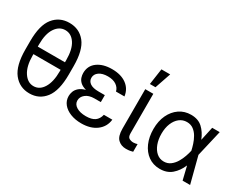

<svg xmlns="http://www.w3.org/2000/svg" viewBox="-90 -1245 2170 1729"><g transform="rotate(30 995.0 -381.0)"><path d="M495.7 -402V-315.3Q495.7 -148.1 434.7 -69.1Q373.6 9.9 271.3 9.9Q169 9.9 106.5 -69.1Q44 -148.1 44 -315.3V-402Q44 -568.2 105.8 -644.9Q167.6 -721.6 269.9 -721.6Q373.2 -721.6 434.5 -644.9Q495.7 -568.2 495.7 -402ZM127.8 -393.5H410.5V-417.6Q410.5 -527.3 371.6 -586.8Q332.7 -646.3 269.9 -646.3Q208.1 -646.3 168 -586.8Q127.8 -527.3 127.8 -417.6ZM410.5 -299.7V-315.3H127.8V-299.7Q127.8 -190 168.7 -127.7Q209.5 -65.3 271.3 -65.3Q334.2 -65.3 372.3 -127.7Q410.5 -190 410.5 -299.7Z M869.3 -284.1V-244.3H804Q746.4 -244.3 712.7 -217.5Q679 -190.7 679 -152Q679 -113.6 716.3 -90.2Q753.6 -66.8 815.3 -66.8Q875 -66.8 907.3 -89.5Q939.6 -112.2 950.3 -159.1H1038.4Q1029.5 -82 968.8 -36Q908 9.9 811.1 9.9Q747.9 9.9 698 -9.8Q648.1 -29.5 619.5 -65Q590.9 -100.5 590.9 -147.7Q590.9 -170.1 599.6 -194.4Q608.3 -218.8 631.6 -239.7Q654.8 -260.7 698.2 -272.7Q657.7 -284.1 636.7 -303.8Q615.8 -323.5 608.3 -346.8Q600.9 -370 600.9 -392Q600.9 -467.7 658.7 -510.1Q716.6 -552.6 809.7 -552.6Q903.1 -552.6 960.6 -510.8Q1018.1 -469.1 1028.4 -394.9H940.3Q931.5 -431.8 898.1 -454.5Q864.7 -477.3 809.7 -477.3Q753.6 -477.3 719.8 -453.7Q686.1 -430 686.1 -392Q686.1 -358 715.4 -337.4Q744.7 -316.8 804 -316.8H869.3Z M1157.7 -545.5H1241.5V-134.9Q1241.5 -96.6 1261.5 -85.9Q1281.6 -75.3 1304 -75.3Q1314.6 -75.3 1327.2 -77.8Q1339.8 -80.3 1345.2 -82.4V-2.8Q1334.5 0.4 1317.1 3.7Q1299.7 7.1 1274.1 7.1Q1224.1 7.1 1190.9 -24.5Q1157.7 -56.1 1157.7 -134.9ZM1170.5 -606.5 1194.6 -772.7H1285.5L1228.7 -606.5Z M1626.4 11.4Q1558.2 10.7 1507.5 -25.7Q1456.7 -62.1 1428.6 -126.1Q1400.6 -190 1400.6 -272.7Q1400.6 -354.8 1430.2 -417.8Q1459.9 -480.8 1512.1 -516.7Q1564.3 -552.6 1632.1 -552.6Q1706.7 -552.6 1751.6 -510.8Q1796.5 -469.1 1822.4 -403.4H1822.8L1853.7 -545.5H1931.8L1868.3 -272.7L1938.9 0H1860.8L1827.4 -137.8H1826.7Q1799 -71.7 1750.4 -29.8Q1701.7 12.1 1626.4 11.4ZM1794.4 -272.7 1794 -274.1Q1788.7 -300.1 1777.7 -334.5Q1766.7 -369 1748.2 -401.6Q1729.8 -434.3 1701.2 -455.8Q1672.6 -477.3 1632.1 -477.3Q1588.8 -477.3 1555.4 -451Q1522 -424.7 1503.2 -378.2Q1484.4 -331.7 1484.4 -271.3Q1484.4 -212.4 1502.1 -165.3Q1519.9 -118.3 1551.8 -91.1Q1583.8 -63.9 1626.4 -63.9Q1665.8 -63.9 1695 -85.8Q1724.1 -107.6 1744 -140.8Q1763.8 -174 1776.1 -209.3Q1788.4 -244.7 1794 -271.3Z"/></g></svg>

Font: Inter Alia
Style: Regular
Weight: 400
Designer: Rasmus Andersson (Latin, Greek, Cyrillic etc.) and Evan from Shavian.info (Shavian, old style figures)
Foundry: Shavian.info
Version: Version 0.001;git-37ab20767